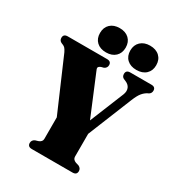

<svg xmlns="http://www.w3.org/2000/svg" viewBox="-209 -1032 1073 1163"><g transform="rotate(30 328.0 -450.5)"><path d="M504.5 -26.5Q504.5 0 475 0H190.5Q161 0 161 -26.5Q161 -46 180.5 -55.5L202 -62Q225.5 -71 225.5 -91V-242L68 -606.5Q59 -624.5 52.5 -631.2Q46 -638 37 -641.5L25 -646.5Q8.5 -655 8.5 -673.5Q8.5 -700 38 -700H312.5Q342 -700 342 -674Q342 -654.5 323 -645L305.5 -640.5Q289.5 -634 287.8 -626.2Q286 -618.5 294.5 -601.5L409 -326.5L506 -565Q516 -590.5 507.8 -611Q499.5 -631.5 472.5 -642L461.5 -646.5Q446 -654.5 446 -673.5Q446 -700 475.5 -700H623Q652 -700 652 -674Q652 -656.5 637 -647L628.5 -643Q610.5 -633.5 595.5 -615.5Q580.5 -597.5 564.5 -558L440 -250.5V-91Q440 -71 463.5 -62L485 -55.5Q504.5 -46 504.5 -26.5ZM286.5 -731.5Q245 -731.5 220.8 -754.2Q196.5 -777 196.5 -816Q196.5 -855 220.8 -878Q245 -901 286.5 -901Q327.5 -901 351.8 -878Q376 -855 376 -816Q376 -777.5 351.8 -754.5Q327.5 -731.5 286.5 -731.5ZM498.5 -731.5Q457.5 -731.5 433 -754.2Q408.5 -777 408.5 -816Q408.5 -854.5 433.2 -877.8Q458 -901 498.5 -901Q540.5 -901 565 -878Q589.5 -855 589.5 -816Q589.5 -777.5 565 -754.5Q540.5 -731.5 498.5 -731.5Z"/></g></svg>

Font: Fraunces 144pt Soft Black
Style: Regular
Weight: 900
Version: Version 1.000;[b76b70a41]